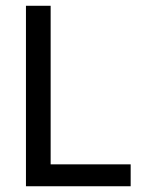

<svg xmlns="http://www.w3.org/2000/svg" viewBox="-20 -648 500 668"><path d="M434.6 0V-76.2H156.2V-627.9H70.3V0Z"/></svg>

Font: Namkio Khamti
Style: Regular
Weight: 400
Designer: Debbi Hosken
Foundry: SIL International
Version: Version 3.917